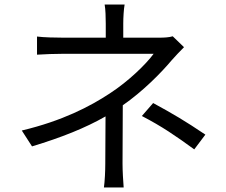

<svg xmlns="http://www.w3.org/2000/svg" viewBox="-20 -786 996 846"><path d="M121.1 -141C250 -180 355.8 -221.9 445 -273.1C445 -208.1 443.9 -120 443.9 -65C443.9 -32 441.8 12.1 437.9 40.1H524.9C522.7 11 519.9 -32 519.9 -65C519.9 -128.9 521 -244 521 -322.1C609 -383.2 688.9 -463.8 736.9 -521C751.8 -538 772.7 -560 790.8 -578.1L741.1 -626.1C725.1 -621.1 703.1 -620 681.1 -620H523.1V-682.2C523.1 -708.1 525.2 -745 529.1 -766H441.1C445 -745 446 -708.1 446 -682.2V-620H258.9C226.9 -620 172.9 -621.1 143.1 -625V-545.1C172.2 -547.2 226.9 -549 259.9 -549H657C623.9 -503.9 547.9 -429 463.1 -373.9C376.1 -316.8 256 -253.9 76 -210.9ZM835.9 -127.8 884.9 -192.8C795.8 -252.8 744.7 -283 654.8 -332L605.1 -274.9C695 -228 751.8 -188.9 835.9 -127.8Z"/></svg>

Font: Karasuma Gothic
Style: Regular
Weight: 400
Designer: Rasmus Andersson, Ryoko Nishizuka
Foundry: Genbu
Version: Version 1.00